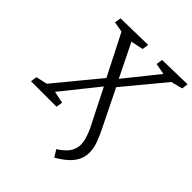

<svg xmlns="http://www.w3.org/2000/svg" viewBox="-272 -846 1235 1235"><g transform="rotate(45 345.5 -228.0)"><path d="M435.4 241.7 406.2 193.9Q454.5 163.8 476.4 131.7Q498.2 99.5 498.2 61.5Q498.2 40.2 491.7 16.7Q485.2 -6.8 476.1 -29.9Q466.9 -53 456.9 -71.4L329.3 -323.9L351 -324.2L126.9 -44.8L126.2 -63.9L221.4 -43.5L214.4 0H-18L-10.7 -43.5L82 -63.5L51.9 -43.8L318.9 -367.7L316.2 -346.6L161.8 -649.9L180.5 -635.5L96.6 -649.5L103.3 -693L349.8 -698L343.8 -654.5L248.9 -634.2L253.6 -647.9L377.5 -396.2L359.8 -396.5L561.6 -647.9L565.2 -632.8L475.3 -649.5L481.7 -693L708.8 -698L702.4 -654.5L610.1 -631.1L636.6 -649.9L388.2 -349.6L390.2 -373.7L523.5 -102.6Q540.9 -67.9 557.2 -25.1Q573.5 17.8 573.5 59.8Q573.5 97.2 557.3 129.4Q541.1 161.6 510.3 189.2Q479.4 216.7 435.4 241.7Z"/></g></svg>

Font: Bitter Thin
Style: Italic
Weight: 100
Italic angle: -9°
Designer: Sol Matas, and Bitter project Authors
Foundry: Sol Matas
Version: Version 2.002